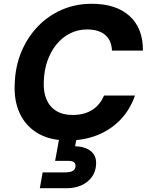

<svg xmlns="http://www.w3.org/2000/svg" viewBox="-20 -732 785 1017"><path d="M340 12Q245 12 180.5 -26Q116 -64 84.5 -132Q53 -200 58 -289Q61 -380 93 -457Q125 -534 180 -591.5Q235 -649 308 -680.5Q381 -712 466 -712Q595 -712 666.5 -647Q738 -582 737 -464H573Q571 -518 537 -547Q503 -576 441 -576Q393 -576 352 -555.5Q311 -535 280.5 -498.5Q250 -462 232 -412Q214 -362 212 -302Q209 -246 226 -206Q243 -166 278 -144.5Q313 -123 364 -123Q426 -123 468 -149.5Q510 -176 531 -226H695Q669 -151 617.5 -97.5Q566 -44 495 -16Q424 12 340 12ZM191 265 206 181H327Q351 181 365 173.5Q379 166 380 148Q380 132 370 126Q360 120 339 120H272L295 -7H387L378 43Q407 43 433 52.5Q459 62 475 83Q491 104 489 139Q487 179 465 207.5Q443 236 409 250.5Q375 265 334 265Z"/></svg>

Font: DM Sans Black
Style: Italic
Weight: 900
Italic angle: -10°
Designer: Colophon Foundry, Jonny Pinhorn
Foundry: Colophon Foundry
Version: Version 4.004;gftools[0.9.30]